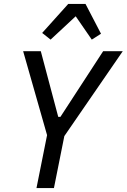

<svg xmlns="http://www.w3.org/2000/svg" viewBox="-20 -959 646 979"><path d="M166 0 220 -270 98 -698H188L277 -363H288L506 -698H606L308 -265L255 0ZM416 -939 495 -787 448 -757 366 -876 238 -757 195 -791 328 -939Z"/></svg>

Font: IBM Plex Sans Condensed Text
Style: Italic
Weight: 450
Width: 3
Italic angle: -11°
Designer: Mike Abbink, Paul van der Laan, Pieter van Rosmalen
Foundry: Bold Monday
Version: Version 1.1